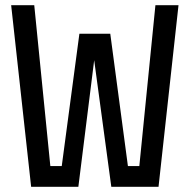

<svg xmlns="http://www.w3.org/2000/svg" viewBox="-20 -720 730 740"><path d="M100 0 23 -700H112L174 -80H218L286 -590H405L473 -80H517L579 -700H668L591 0H409L343 -488L282 0Z"/></svg>

Font: Tektur SemiCondensed
Style: Regular
Weight: 400
Width: 4
Designer: Adam Jagosz
Foundry: Adam Jagosz
Version: Version 1.005;gftools[0.9.30]